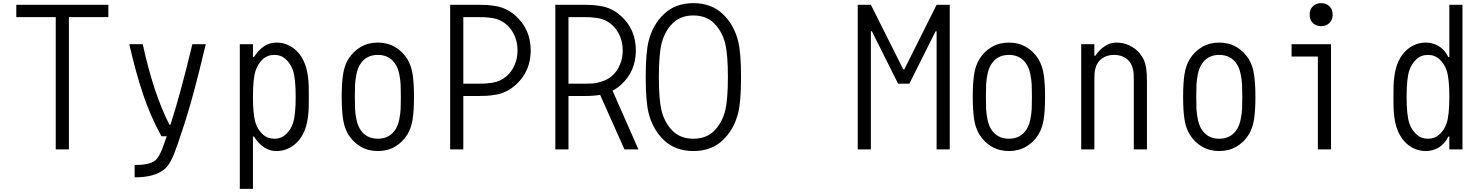

<svg xmlns="http://www.w3.org/2000/svg" viewBox="-20 -947 9373 1217"><path d="M666.7 -916.7V-838.5H416.7V0H333.3V-838.5H83.3V-916.7Z M1060.5 -156.2Q1122.4 -346.4 1199.2 -666.7H1284.5Q1281.2 -654.3 1269.2 -605.1Q1257.2 -556 1253.9 -542Q1250.7 -528 1239.6 -484Q1228.5 -440.1 1223.6 -422.2Q1218.8 -404.3 1208.3 -364.3Q1197.9 -324.2 1191.1 -301.4Q1184.2 -278.6 1173.2 -240.9Q1162.1 -203.1 1152.7 -173.8Q1143.2 -144.5 1131.2 -108.1Q1119.1 -71.6 1106.8 -35.8Q1091.1 8.5 1082.4 30.9Q1073.6 53.4 1057.3 82Q1041 110.7 1022.1 125.7Q960.9 177.1 833.3 177.1V99Q926.4 99 960.9 72.3Q975.9 61.2 988.6 38.4Q1001.3 15.6 1008.8 -3.9Q1016.3 -23.4 1037.1 -83.3H1003.3Q932.9 -210.9 885.7 -352.9Q838.5 -494.8 799.5 -666.7H884.8Q952.5 -355.5 1054 -156.2Z M1731.8 10.4Q1648.4 10.4 1589.8 -81.4H1583.3V250H1500V-666.7H1583.3V-585.3H1589.8Q1648.4 -677.1 1731.8 -677.1Q1796.2 -677.1 1846.4 -636.4Q1896.5 -595.7 1919.3 -522.8Q1927.7 -495.4 1932 -461.6Q1936.2 -427.7 1936.8 -404Q1937.5 -380.2 1937.5 -333.3Q1937.5 -286.5 1936.8 -262.7Q1936.2 -238.9 1932 -205.1Q1927.7 -171.2 1919.3 -143.9Q1896.5 -71 1846.4 -30.3Q1796.2 10.4 1731.8 10.4ZM1837.2 -166.7Q1854.2 -218.1 1854.2 -333.3Q1854.2 -448.6 1837.2 -500Q1822.9 -542.3 1792.6 -570.6Q1762.4 -599 1718.8 -599Q1675.1 -599 1644.9 -570.6Q1614.6 -542.3 1600.3 -500Q1583.3 -448.6 1583.3 -333.3Q1583.3 -218.1 1600.3 -166.7Q1614.6 -124.3 1644.9 -96Q1675.1 -67.7 1718.8 -67.7Q1762.4 -67.7 1792.6 -96Q1822.9 -124.3 1837.2 -166.7Z M2561.8 -572.9Q2587.2 -531.2 2595.7 -474.3Q2604.2 -417.3 2604.2 -333.3Q2604.2 -249.3 2595.7 -192.4Q2587.2 -135.4 2561.8 -93.8Q2531.2 -44.9 2483.4 -17.3Q2435.5 10.4 2375 10.4Q2314.5 10.4 2266.6 -17.3Q2218.8 -44.9 2188.2 -93.8Q2162.8 -135.4 2154.3 -192.4Q2145.8 -249.3 2145.8 -333.3Q2145.8 -417.3 2154.3 -474.3Q2162.8 -531.2 2188.2 -572.9Q2218.8 -621.7 2266.6 -649.4Q2314.5 -677.1 2375 -677.1Q2435.5 -677.1 2483.4 -649.4Q2531.2 -621.7 2561.8 -572.9ZM2260.4 -535.2Q2246.1 -511.1 2238.9 -474.9Q2231.8 -438.8 2230.5 -410.2Q2229.2 -381.5 2229.2 -333.3Q2229.2 -285.2 2230.5 -256.5Q2231.8 -227.9 2238.9 -191.7Q2246.1 -155.6 2260.4 -131.5Q2298.2 -67.7 2375 -67.7Q2451.8 -67.7 2489.6 -131.5Q2503.9 -155.6 2511.1 -191.7Q2518.2 -227.9 2519.5 -256.5Q2520.8 -285.2 2520.8 -333.3Q2520.8 -381.5 2519.5 -410.2Q2518.2 -438.8 2511.1 -474.9Q2503.9 -511.1 2489.6 -535.2Q2451.8 -599 2375 -599Q2298.2 -599 2260.4 -535.2Z M3013.7 -916.7Q3045.6 -916.7 3066.1 -915.4Q3086.6 -914.1 3121.4 -908.5Q3156.2 -903 3187.8 -887.7Q3219.4 -872.4 3246.7 -848.3Q3343.8 -762.4 3343.8 -627.6Q3343.8 -492.8 3246.7 -406.9Q3219.4 -382.8 3187.8 -367.5Q3156.2 -352.2 3121.4 -346.7Q3086.6 -341.1 3066.1 -339.8Q3045.6 -338.5 3013.7 -338.5H2916.7V0H2833.3V-916.7ZM3190.8 -791Q3171.2 -807.9 3148.8 -818.4Q3126.3 -828.8 3100.3 -832.7Q3074.2 -836.6 3057.9 -837.6Q3041.7 -838.5 3013.7 -838.5H2916.7V-416.7H3013.7Q3041.7 -416.7 3057.9 -417.6Q3074.2 -418.6 3100.3 -422.5Q3126.3 -426.4 3148.8 -436.8Q3171.2 -447.3 3190.8 -464.2Q3222.7 -491.5 3241.5 -534.2Q3260.4 -576.8 3260.4 -627.6Q3260.4 -678.4 3241.5 -721Q3222.7 -763.7 3190.8 -791Z M3857.4 -791Q3837.9 -807.9 3815.4 -818.4Q3793 -828.8 3766.9 -832.7Q3740.9 -836.6 3724.6 -837.6Q3708.3 -838.5 3680.3 -838.5H3583.3V-416.7H3680.3Q3716.8 -416.7 3739.6 -418.3Q3762.4 -419.9 3797.2 -431.3Q3832 -442.7 3857.4 -464.2Q3889.3 -491.5 3908.2 -534.2Q3927.1 -576.8 3927.1 -627.6Q3927.1 -678.4 3908.2 -721Q3889.3 -763.7 3857.4 -791ZM3680.3 -916.7Q3712.2 -916.7 3732.7 -915.4Q3753.3 -914.1 3788.1 -908.5Q3822.9 -903 3854.5 -887.7Q3886.1 -872.4 3913.4 -848.3Q4010.4 -762.4 4010.4 -627.6Q4010.4 -492.8 3913.4 -406.9Q3890.6 -386.7 3862.6 -372.4L4026.7 0H3938.2L3783.9 -345.7Q3744.8 -338.5 3680.3 -338.5H3583.3V0H3500V-916.7Z M4172.5 -248.7Q4192.1 -169.3 4242.5 -118.5Q4293 -67.7 4375 -67.7Q4457 -67.7 4507.5 -118.5Q4557.9 -169.3 4577.5 -248.7Q4593.8 -319.7 4593.8 -458.3Q4593.8 -597 4577.5 -668Q4557.9 -747.4 4507.5 -798.2Q4457 -849 4375 -849Q4293 -849 4242.5 -798.2Q4192.1 -747.4 4172.5 -668Q4156.2 -597 4156.2 -458.3Q4156.2 -319.7 4172.5 -248.7ZM4091.1 -685.5Q4117.2 -791 4189.5 -859Q4261.7 -927.1 4375 -927.1Q4488.3 -927.1 4560.5 -859Q4632.8 -791 4658.9 -685.5Q4677.1 -613.3 4677.1 -458.3Q4677.1 -303.4 4658.9 -231.1Q4632.8 -125.7 4560.5 -57.6Q4488.3 10.4 4375 10.4Q4261.7 10.4 4189.5 -57.6Q4117.2 -125.7 4091.1 -231.1Q4072.9 -303.4 4072.9 -458.3Q4072.9 -613.3 4091.1 -685.5Z M5500 0H5416.7V-916.7H5500L5705.1 -507.8H5712.2L5916.7 -916.7H6000V0H5916.7V-748.7H5910.2L5744.1 -416.7H5672.5L5506.5 -748.7H5500Z M6561.8 -572.9Q6587.2 -531.2 6595.7 -474.3Q6604.2 -417.3 6604.2 -333.3Q6604.2 -249.3 6595.7 -192.4Q6587.2 -135.4 6561.8 -93.8Q6531.2 -44.9 6483.4 -17.3Q6435.5 10.4 6375 10.4Q6314.5 10.4 6266.6 -17.3Q6218.8 -44.9 6188.2 -93.8Q6162.8 -135.4 6154.3 -192.4Q6145.8 -249.3 6145.8 -333.3Q6145.8 -417.3 6154.3 -474.3Q6162.8 -531.2 6188.2 -572.9Q6218.8 -621.7 6266.6 -649.4Q6314.5 -677.1 6375 -677.1Q6435.5 -677.1 6483.4 -649.4Q6531.2 -621.7 6561.8 -572.9ZM6260.4 -535.2Q6246.1 -511.1 6238.9 -474.9Q6231.8 -438.8 6230.5 -410.2Q6229.2 -381.5 6229.2 -333.3Q6229.2 -285.2 6230.5 -256.5Q6231.8 -227.9 6238.9 -191.7Q6246.1 -155.6 6260.4 -131.5Q6298.2 -67.7 6375 -67.7Q6451.8 -67.7 6489.6 -131.5Q6503.9 -155.6 6511.1 -191.7Q6518.2 -227.9 6519.5 -256.5Q6520.8 -285.2 6520.8 -333.3Q6520.8 -381.5 6519.5 -410.2Q6518.2 -438.8 6511.1 -474.9Q6503.9 -511.1 6489.6 -535.2Q6451.8 -599 6375 -599Q6298.2 -599 6260.4 -535.2Z M7054.7 -677.1Q7101.6 -677.1 7140.6 -658.2Q7179.7 -639.3 7205.1 -607.4Q7221.4 -587.2 7231.1 -565.8Q7240.9 -544.3 7244.5 -518.2Q7248 -492.2 7249 -475.3Q7250 -458.3 7250 -427.7V0H7166.7V-427.7Q7166.7 -463.5 7165.7 -481.1Q7164.7 -498.7 7157.9 -520.5Q7151 -542.3 7137.4 -558.6Q7102.2 -599 7041.7 -599Q6981.1 -599 6946 -558.6Q6932.3 -542.3 6925.5 -520.5Q6918.6 -498.7 6917.6 -481.1Q6916.7 -463.5 6916.7 -427.7V0H6833.3V-666.7H6916.7V-593.8H6923.2Q6947.3 -631.5 6982.7 -654.3Q7018.2 -677.1 7054.7 -677.1Z M7895.2 -572.9Q7920.6 -531.2 7929 -474.3Q7937.5 -417.3 7937.5 -333.3Q7937.5 -249.3 7929 -192.4Q7920.6 -135.4 7895.2 -93.8Q7864.6 -44.9 7816.7 -17.3Q7768.9 10.4 7708.3 10.4Q7647.8 10.4 7599.9 -17.3Q7552.1 -44.9 7521.5 -93.8Q7496.1 -135.4 7487.6 -192.4Q7479.2 -249.3 7479.2 -333.3Q7479.2 -417.3 7487.6 -474.3Q7496.1 -531.2 7521.5 -572.9Q7552.1 -621.7 7599.9 -649.4Q7647.8 -677.1 7708.3 -677.1Q7768.9 -677.1 7816.7 -649.4Q7864.6 -621.7 7895.2 -572.9ZM7593.8 -535.2Q7579.4 -511.1 7572.3 -474.9Q7565.1 -438.8 7563.8 -410.2Q7562.5 -381.5 7562.5 -333.3Q7562.5 -285.2 7563.8 -256.5Q7565.1 -227.9 7572.3 -191.7Q7579.4 -155.6 7593.8 -131.5Q7631.5 -67.7 7708.3 -67.7Q7785.2 -67.7 7822.9 -131.5Q7837.2 -155.6 7844.4 -191.7Q7851.6 -227.9 7852.9 -256.5Q7854.2 -285.2 7854.2 -333.3Q7854.2 -381.5 7852.9 -410.2Q7851.6 -438.8 7844.4 -474.9Q7837.2 -511.1 7822.9 -535.2Q7785.2 -599 7708.3 -599Q7631.5 -599 7593.8 -535.2Z M8301.4 -906.9Q8321.6 -927.1 8354.2 -927.1Q8386.7 -927.1 8406.9 -906.9Q8427.1 -886.7 8427.1 -854.2Q8427.1 -821.6 8406.9 -801.4Q8386.7 -781.2 8354.2 -781.2Q8321.6 -781.2 8301.4 -801.4Q8281.2 -821.6 8281.2 -854.2Q8281.2 -886.7 8301.4 -906.9ZM8333.3 0V-588.5H8166.7V-666.7H8416.7V0Z M9018.2 -677.1Q9061.8 -677.1 9099.6 -654.6Q9137.4 -632.2 9160.2 -585.3H9166.7V-916.7H9250V0H9166.7V-81.4H9160.2Q9137.4 -34.5 9099.6 -12Q9061.8 10.4 9018.2 10.4Q8953.8 10.4 8903.6 -30.3Q8853.5 -71 8830.7 -143.9Q8822.3 -171.2 8818 -205.1Q8813.8 -238.9 8813.2 -262.7Q8812.5 -286.5 8812.5 -333.3Q8812.5 -380.2 8813.2 -404Q8813.8 -427.7 8818 -461.6Q8822.3 -495.4 8830.7 -522.8Q8853.5 -595.7 8903.6 -636.4Q8953.8 -677.1 9018.2 -677.1ZM8912.8 -500Q8895.8 -448.6 8895.8 -333.3Q8895.8 -218.1 8912.8 -166.7Q8927.1 -124.3 8957.4 -96Q8987.6 -67.7 9031.2 -67.7Q9074.9 -67.7 9105.1 -96Q9135.4 -124.3 9149.7 -166.7Q9166.7 -218.1 9166.7 -333.3Q9166.7 -448.6 9149.7 -500Q9135.4 -542.3 9105.1 -570.6Q9074.9 -599 9031.2 -599Q8987.6 -599 8957.4 -570.6Q8927.1 -542.3 8912.8 -500Z"/></svg>

Font: TypoPRO Monoid
Style: Regular
Weight: 400
Width: 4
Monospace: yes
Designer: Andreas Larsen (@larsenwork)
Version: Version 0.61